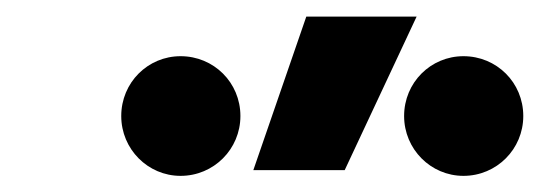

<svg xmlns="http://www.w3.org/2000/svg" viewBox="-20 -815 652 232"><path d="M286.1 -609.4H396.5L483.4 -794.9H350.1ZM198.2 -602.5C238.3 -602.5 270.5 -634.8 270.5 -674.8C270.5 -715.3 238.3 -747.1 198.2 -747.1C158.7 -747.1 126.5 -715.3 126.5 -674.8C126.5 -634.8 158.7 -602.5 198.2 -602.5ZM540 -602.5C580.1 -602.5 612.3 -634.8 612.3 -674.8C612.3 -715.3 580.1 -747.1 540 -747.1C500.5 -747.1 468.3 -715.3 468.3 -674.8C468.3 -634.8 500.5 -602.5 540 -602.5Z"/></svg>

Font: Cascadia Mono SemiBold
Style: Italic
Weight: 600
Italic angle: -10°
Monospace: yes
Designer: Aaron Bell
Foundry: Saja Typeworks
Version: Version 2404.023